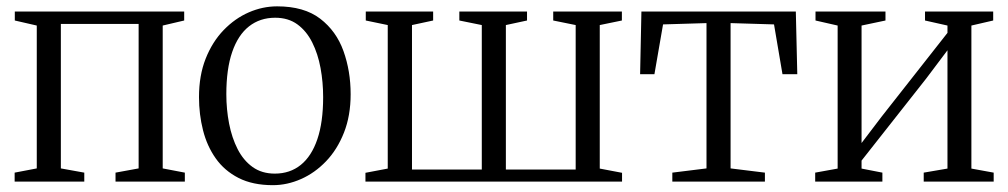

<svg xmlns="http://www.w3.org/2000/svg" viewBox="-20 -558 3098 590"><path d="M25 0V-27.5L93 -40.5V-479.5L25.5 -495V-522.5H546V-495L480 -479.5V-40.5L548 -27.5V0H335V-27.5L406 -40.5V-484.5H167V-40.5L239 -27.5V0Z M591.5 -259.5Q591.5 -326 612 -377.8Q632.5 -429.5 667.2 -465.5Q702 -501.5 744.5 -520Q787 -538.5 831.5 -538.5Q914.5 -538.5 964 -500.5Q1013.5 -462.5 1035.5 -401Q1057.5 -339.5 1057.5 -268.5Q1057.5 -202.5 1037 -150.5Q1016.5 -98.5 982 -62.5Q947.5 -26.5 905 -7.8Q862.5 11 818.5 11Q756.5 11 713 -11.2Q669.5 -33.5 642.8 -71.5Q616 -109.5 603.8 -158Q591.5 -206.5 591.5 -259.5ZM824.5 -24.5Q871 -24.5 904.2 -51.2Q937.5 -78 955.2 -130.2Q973 -182.5 973 -259.5Q973 -305.5 965 -349Q957 -392.5 939.5 -427.5Q922 -462.5 894 -483Q866 -503.5 825.5 -503.5Q779 -503.5 745.2 -477Q711.5 -450.5 693.5 -398.2Q675.5 -346 675.5 -268.5Q675.5 -222 684 -178.2Q692.5 -134.5 710.2 -99.8Q728 -65 756.2 -44.8Q784.5 -24.5 824.5 -24.5Z M1103 0V-27L1171.5 -40V-481L1104 -495V-522.5H1311V-495L1246 -481V-37H1460.5V-481L1391.5 -495V-522.5H1599.5V-495L1534.5 -481V-37H1749V-481L1680 -495V-522.5H1891V-495L1823 -481V-40L1891.5 -27V0Z M2046 0V-27.5L2151 -40.5V-487L2017.5 -483L1991 -330H1947L1951 -522.5H2425.5L2430 -330H2384.5L2358.5 -483L2225 -487V-40.5L2330.5 -27.5V0Z M2485 0V-27.5L2554 -40V-479.5L2486 -495V-522.5H2701V-495L2627.5 -479.5V-118.5L2689.5 -200L2891.5 -457V-479.5L2822.5 -495V-522.5H3032V-495L2965 -479.5V-40L3033.5 -27.5V0H2818.5V-27.5L2891.5 -40V-403.5L2826 -316.5L2627.5 -64.5V-40L2691.5 -27.5V0Z"/></svg>

Font: Merriweather 96pt Light
Style: Regular
Weight: 300
Version: Version 2.100